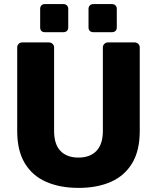

<svg xmlns="http://www.w3.org/2000/svg" viewBox="-20 -907 765 937"><path d="M364 10Q273 10 205.5 -19.5Q138 -49 101 -110.5Q64 -172 64 -267V-675Q64 -686 71 -693Q78 -700 89 -700H218Q229 -700 236.5 -693Q244 -686 244 -675V-268Q244 -203 275 -170.5Q306 -138 363 -138Q419 -138 450.5 -170.5Q482 -203 482 -268V-675Q482 -686 489.5 -693Q497 -700 507 -700H637Q647 -700 654.5 -693Q662 -686 662 -675V-267Q662 -172 625 -110.5Q588 -49 521 -19.5Q454 10 364 10ZM435 -750Q425 -750 418.5 -756Q412 -762 412 -773V-864Q412 -874 418.5 -880.5Q425 -887 435 -887H527Q537 -887 543.5 -880.5Q550 -874 550 -864V-773Q550 -762 543.5 -756Q537 -750 527 -750ZM198 -750Q188 -750 182 -756Q176 -762 176 -773V-864Q176 -874 182 -880.5Q188 -887 198 -887H290Q300 -887 306.5 -880.5Q313 -874 313 -864V-773Q313 -762 306.5 -756Q300 -750 290 -750Z"/></svg>

Font: Rubik Light
Style: Bold
Weight: 700
Version: Version 2.104